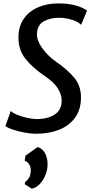

<svg xmlns="http://www.w3.org/2000/svg" viewBox="-20 -775 549 1124"><path d="M192 8Q161.5 8 124.5 1.2Q87.5 -5.5 56.2 -16Q25 -26.5 11.5 -37.5L43.5 -125.5Q54 -114 80.8 -103Q107.5 -92 139 -85Q170.5 -78 195 -78Q259 -78 300 -104.5Q341 -131 341 -186Q341 -224.5 315.8 -261.5Q290.5 -298.5 237 -333.5Q168.5 -380.5 128.2 -431.8Q88 -483 88 -555.5Q88 -620 118.8 -664.5Q149.5 -709 202.2 -732Q255 -755 320.5 -755Q381 -755 423.8 -742.8Q466.5 -730.5 489.5 -713L455 -629.5Q435 -650 397.2 -660.5Q359.5 -671 325.5 -671Q272.5 -671 235.2 -649.5Q198 -628 196 -576Q195.5 -549 211.2 -519.2Q227 -489.5 252.5 -462.2Q278 -435 306.5 -415Q375 -367.5 414.5 -320.5Q454 -273.5 454 -205Q454 -133 419.2 -85.8Q384.5 -38.5 325.2 -15.2Q266 8 192 8ZM166 329.5 125 303.5 127 290.5Q144.5 277.5 152.2 261.2Q160 245 160 219.5Q160 202 149.8 185.8Q139.5 169.5 125 167L128.5 137L200 86Q228.5 94 243.5 121.8Q258.5 149.5 258.5 186.5Q258.5 221 245.2 252Q232 283 211 304Q190 325 166 329.5Z"/></svg>

Font: Merriweather Sans Italic
Style: Regular
Weight: 400
Italic angle: -7.5°
Designer: Eben Sorkin
Foundry: Eben Sorkin
Version: Version 1.008; ttfautohint (v1.7.19-72a1) -l 8 -r 50 -G 200 